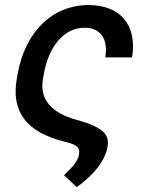

<svg xmlns="http://www.w3.org/2000/svg" viewBox="-20 -573 590 776"><path d="M338.1 -552.6C189.6 -552.6 80.6 -441.4 51.1 -273.1L47.9 -255.3C24.1 -121.1 87.7 -38.7 240.1 -0.7C290.5 11.4 303.6 21.3 299.4 50.4C295.8 74.6 280.9 95.2 238.6 134.9L290.1 183.2C350.5 140.6 404.8 81 414.8 19.9C422.6 -27.3 400.9 -57.9 289.1 -88.8C184.7 -117.2 139.2 -173.7 153.8 -255.3L157 -273.1C176.8 -385.3 238.3 -460.9 321.7 -460.9C384.9 -460.9 418 -418 405.5 -340.9H513.8C535.5 -472.3 465.6 -552.6 338.1 -552.6Z"/></svg>

Font: Magic Ui Pro Medium
Style: Italic
Weight: 500
Italic angle: -9.39999°
Designer: Stefan Endress, Andreas Faust
Version: Version 1.000;FEAKit 1.0